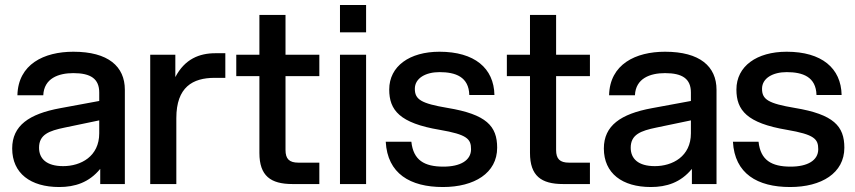

<svg xmlns="http://www.w3.org/2000/svg" viewBox="-20 -740 3437 772"><path d="M383 0H482V-379C482 -473 415 -532 275 -532C157 -532 53 -482 50 -357H154C157 -425 215 -446 275 -446C345 -446 379 -423 379 -368V-334L222 -305C97 -282 29 -235 29 -143C29 -43 103 12 218 12C281 12 338 -6 383 -61ZM234 -72C167 -72 137 -102 137 -146C137 -199 177 -214 240 -227L379 -256V-204C379 -111 305 -72 234 -72Z M584 0H689V-265C689 -390 755 -427 843 -427H886V-526H846C782 -526 723 -503 685 -430V-520H584Z M1023 -680V-520H930V-434H1023V-125C1023 -33 1068 0 1156 0H1264V-86H1180C1143 -86 1128 -101 1128 -137V-434H1264V-520H1128V-680Z M1347 0H1452V-520H1347ZM1347 -610H1452V-720H1347Z M1761 12C1887 12 1979 -44 1979 -146C1979 -233 1936 -280 1780 -306C1673 -324 1648 -340 1648 -383C1648 -426 1692 -450 1747 -450C1812 -450 1865 -431 1867 -358H1968C1966 -466 1888 -532 1747 -532C1627 -532 1545 -474 1545 -380C1545 -297 1587 -245 1748 -218C1859 -199 1874 -181 1874 -140C1874 -95 1831 -70 1763 -70C1686 -70 1642 -96 1634 -170H1531C1538 -42 1629 12 1761 12Z M2111 -680V-520H2018V-434H2111V-125C2111 -33 2156 0 2244 0H2352V-86H2268C2231 -86 2216 -101 2216 -137V-434H2352V-520H2216V-680Z M2762 0H2861V-379C2861 -473 2794 -532 2654 -532C2536 -532 2432 -482 2429 -357H2533C2536 -425 2594 -446 2654 -446C2724 -446 2758 -423 2758 -368V-334L2601 -305C2476 -282 2408 -235 2408 -143C2408 -43 2482 12 2597 12C2660 12 2717 -6 2762 -61ZM2613 -72C2546 -72 2516 -102 2516 -146C2516 -199 2556 -214 2619 -227L2758 -256V-204C2758 -111 2684 -72 2613 -72Z M3157 12C3283 12 3375 -44 3375 -146C3375 -233 3332 -280 3176 -306C3069 -324 3044 -340 3044 -383C3044 -426 3088 -450 3143 -450C3208 -450 3261 -431 3263 -358H3364C3362 -466 3284 -532 3143 -532C3023 -532 2941 -474 2941 -380C2941 -297 2983 -245 3144 -218C3255 -199 3270 -181 3270 -140C3270 -95 3227 -70 3159 -70C3082 -70 3038 -96 3030 -170H2927C2934 -42 3025 12 3157 12Z"/></svg>

Font: Aspekta 500
Style: Regular
Weight: 500
Designer: Ivo Dolenc
Version: Version 2.100